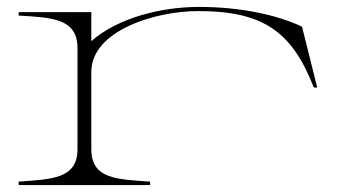

<svg xmlns="http://www.w3.org/2000/svg" viewBox="-20 -535 983 555"><path d="M244 -104V-330C247 -447 429 -503 553 -503C739 -503 824 -445 887 -282H897L853 -458C776 -494 670 -515 555 -515C447 -515 321 -484 244 -416V-500H34V-490C128 -484 204 -483 204 -396V-104C204 -18 130 -17 34 -10V0H414V-10C320 -17 244 -16 244 -104Z"/></svg>

Font: Sprat Extended Thin
Style: Regular
Weight: 100
Width: 9
Designer: Ethan Nakache
Foundry: Collletttivo
Version: Version 2.000;Glyphs 3.2 (3217)